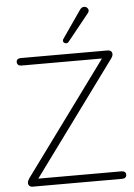

<svg xmlns="http://www.w3.org/2000/svg" viewBox="-60 -951 695 996"><g transform="rotate(-5 287.5 -453.0)"><path d="M55 -44 502 -654V-631H66Q55 -631 49 -636.5Q43 -642 43 -651Q43 -660 49 -665Q55 -670 66 -670H518Q529 -670 535.5 -664Q542 -658 541.5 -648Q541 -638 532 -626L85 -16V-39H535Q546 -39 552 -34Q558 -29 558 -20Q558 -10 552 -5Q546 0 535 0H69Q59 0 52.5 -6Q46 -12 46.5 -22Q47 -32 55 -44ZM295 -750 394 -893Q404 -907 417 -906Q430 -905 436 -894Q442 -883 432 -871L321 -733Q315 -725 306 -726Q297 -727 293 -734Q289 -741 295 -750Z"/></g></svg>

Font: SN Pro Thin
Style: Regular
Weight: 200
Designer: Tobias Whetton
Foundry: Supernotes
Version: Version 1.003;Glyphs 3.3 (3324)